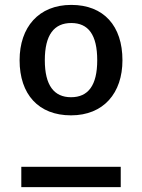

<svg xmlns="http://www.w3.org/2000/svg" viewBox="-20 -764 580 784"><path d="M271 -744C138 -744 60 -653 60 -518C60 -379 137 -293 270 -293C403 -293 480 -384 480 -518C480 -658 404 -744 271 -744ZM271 -670C340 -670 377 -623 377 -518C377 -415 340 -367 270 -367C201 -367 163 -415 163 -518C163 -622 201 -670 271 -670ZM67 0H473V-83H67Z"/></svg>

Font: Glow Sans SC Normal Medium
Style: Regular
Weight: 600
Designer: Ryoko NISHIZUKA (kana, bopomofo & ideographs); Paul D. Hunt (Latin, Greek & Cyrillic); Sandoll Communications, Soo-young
Version: Version 0.93